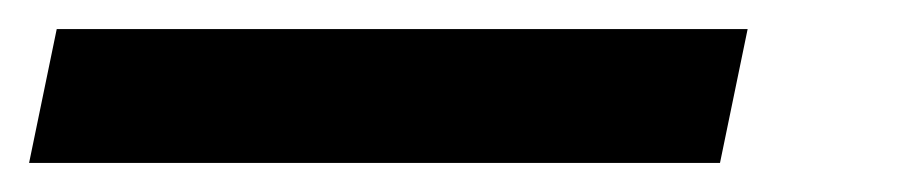

<svg xmlns="http://www.w3.org/2000/svg" viewBox="-67 -20 619 132"><path d="M-47 92 -28 0H447L428 92Z"/></svg>

Font: Geist Medium
Style: Italic
Weight: 500
Italic angle: -12°
Designer: Basement.studio, Andrés Briganti, Mateo Zaragoza
Foundry: Basement.studio, Vercel, Andrés Briganti, Guido Ferreyra, Mateo Zaragoza
Version: Version 1.500; ttfautohint (v1.8.4.7-5d5b)